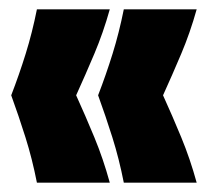

<svg xmlns="http://www.w3.org/2000/svg" viewBox="-20 -470 443 411"><path d="M59 -79Q49 -130 34.5 -176Q20 -222 4 -266Q21 -310 35 -355Q49 -400 59 -450H215Q201 -400 182 -355Q163 -310 143 -266Q163 -222 182 -176Q201 -130 215 -79ZM245 -79Q235 -130 220.5 -176Q206 -222 190 -266Q207 -310 221 -355Q235 -400 245 -450H401Q387 -400 368 -355Q349 -310 329 -266Q349 -222 368 -176Q387 -130 401 -79Z"/></svg>

Font: Bricolage Grotesque 96pt ExtraBold Condensed
Style: Regular
Weight: 800
Width: 3
Version: Version 1.001;gftools[0.9.33.dev8+g029e19f]